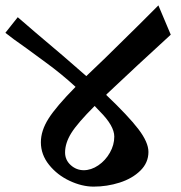

<svg xmlns="http://www.w3.org/2000/svg" viewBox="-21 -715 672 714"><path d="M374 -362Q456 -284 493.5 -235Q531 -186 531 -150Q531 -110 501 -80.5Q471 -51 424 -36Q377 -21 327 -21Q284 -21 238 -42.5Q192 -64 161.5 -102Q131 -140 131 -186Q131 -229 159.5 -274Q188 -319 260 -392Q208 -440 147.5 -484Q87 -528 78 -535Q22 -574 -1 -593L45 -651L110 -595Q222 -501 300 -432L371 -500Q519 -645 568 -695L614 -586Q485 -468 376 -365ZM290 -82Q318 -82 344.5 -100Q371 -118 387.5 -147Q404 -176 404 -207Q404 -247 350 -301L331 -321Q267 -257 244 -220Q221 -183 221 -148Q221 -120 242 -101Q263 -82 291 -82Z"/></svg>

Font: Martel
Style: Bold
Weight: 700
Designer: Dan Reynolds
Foundry: Dan Reynolds
Version: Version 1.001; ttfautohint (v1.1) -l 5 -r 5 -G 72 -x 0 -D la